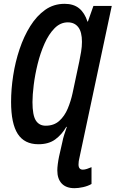

<svg xmlns="http://www.w3.org/2000/svg" viewBox="-20 -745 605 1005"><path d="M370 240Q326 240 303 215.5Q280 191 280 147Q280 133 282.5 113.5Q285 94 289 75L306 0Q310 -21 316.5 -41Q323 -61 330 -81H327Q304 -41 269.5 -15.5Q235 10 181 10Q108 10 73 -44Q38 -98 38 -212Q38 -278 49 -349.5Q60 -421 82.5 -488Q105 -555 138.5 -608.5Q172 -662 216.5 -693.5Q261 -725 318 -725Q365 -725 394 -701.5Q423 -678 438 -632H440L469 -714H565L396 80Q391 99 391 116Q391 143 414 143Q423 143 435.5 139Q448 135 459 130V218Q440 229 415 234.5Q390 240 370 240ZM219 -87Q262 -87 290 -112Q318 -137 334.5 -176.5Q351 -216 360 -258L395 -423Q400 -447 404.5 -474Q409 -501 409 -526Q409 -578 389.5 -603Q370 -628 335 -628Q296 -628 265.5 -597Q235 -566 213 -516.5Q191 -467 177 -410Q163 -353 156.5 -300Q150 -247 150 -211Q150 -142 167.5 -114.5Q185 -87 219 -87Z"/></svg>

Font: Noto Sans ExtraCondensed SemiBold
Style: Italic
Weight: 600
Width: 2
Italic angle: -12°
Designer: Monotype Design Team
Foundry: Monotype Imaging Inc.
Version: Version 2.013; ttfautohint (v1.8.4.7-5d5b)